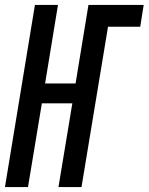

<svg xmlns="http://www.w3.org/2000/svg" viewBox="-32 -755 600 775"><path d="M-12 0 109 -735H202L150 -418H273L325 -735H548L534 -647H404L297 0H204L260 -338H137L81 0Z"/></svg>

Font: Iosevka Semibold
Style: Italic
Weight: 600
Italic angle: -9°
Monospace: yes
Designer: Belleve Invis
Foundry: Belleve Invis
Version: Version 32.5.0; ttfautohint (v1.8.4)